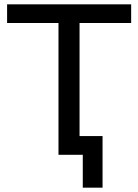

<svg xmlns="http://www.w3.org/2000/svg" viewBox="-20 -720 643 893"><path d="M252 0V-639L277 -613H13V-700H590V-613H326L350 -639V0ZM365 153V-26L390 0H252V-87H457V153Z"/></svg>

Font: MOST Montserrat Medium
Style: Regular
Weight: 500
Designer: Julieta Ulanovsky
Foundry: Julieta Ulanovsky
Version: Version 8.000;March 11, 2024;FontCreator 15.0.0.2926 64-bit